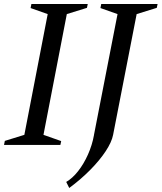

<svg xmlns="http://www.w3.org/2000/svg" viewBox="-40 -720 803 954"><path d="M-20 0 -16 -20 81 -50 197 -650 112 -680 116 -700H396L392 -681L292 -650L176 -50L264 -19L260 0ZM304 214 289 184Q320 166 348 130.5Q376 95 397 48Q418 1 427 -49V-50L544 -650L459 -680L463 -700H743L739 -681L639 -650L522 -50Q515 -14 485 31.5Q455 77 408 124.5Q361 172 304 214Z"/></svg>

Font: Wittgenstein-Italic Regular
Style: Italic
Weight: 400
Italic angle: -11°
Designer: Jörg Drees
Foundry: Jörg Drees
Version: Version 1.000; ttfautohint (v1.8.4.7-5d5b)